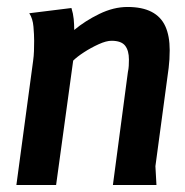

<svg xmlns="http://www.w3.org/2000/svg" viewBox="-20 -531 532 551"><path d="M185 -508Q190 -492 191.5 -476.5Q193 -461 193 -445Q224 -471 265 -491Q306 -511 346 -511Q388 -511 415 -497Q442 -483 454.5 -455.5Q467 -428 467 -387Q467 -360 464 -336L426 -54L429 0H304L347 -324Q349 -333 349.5 -342Q350 -351 350 -360Q350 -386 339 -400Q328 -414 300 -414Q285 -414 263 -404Q241 -394 221 -381Q201 -368 190 -357L141 0H27L75 -356Q77 -370 77.5 -384.5Q78 -399 78 -414Q78 -431 76 -454.5Q74 -478 64 -493Z"/></svg>

Font: Rosario Light
Style: Bold Italic
Weight: 700
Italic angle: -8.05°
Version: Version 1.101; ttfautohint (v1.8.1.43-b0c9)